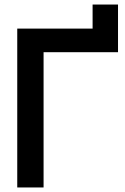

<svg xmlns="http://www.w3.org/2000/svg" viewBox="-20 -826 550 846"><path d="M56 0V-700H388V-806H500V-596H172V0Z"/></svg>

Font: Tektur Medium
Style: Regular
Weight: 500
Designer: Adam Jagosz
Foundry: Adam Jagosz
Version: Version 1.005;gftools[0.9.30]